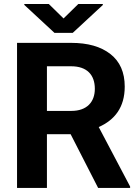

<svg xmlns="http://www.w3.org/2000/svg" viewBox="-20 -921 681 941"><path d="M617.7 0V-6.8L463.9 -298.3C542 -333 591.3 -394.5 591.3 -496.6C591.3 -566.4 567.9 -619.6 521 -656.2C474.1 -692.9 410.2 -710.9 328.6 -710.9H63.5V0H210V-263.2H326.2L460.9 0ZM328.6 -596.2C406.7 -596.2 444.8 -553.7 444.8 -485.8C444.8 -421.4 406.2 -377.4 329.6 -377.4H210V-596.2ZM99.1 -901.4V-897L247.1 -759.8H336.4L483.9 -896.5V-901.4H363.8L291.5 -830.6L219.2 -901.4Z"/></svg>

Font: Vazirmatn
Style: Bold
Weight: 700
Designer: Saber Rastikerdar
Foundry: Saber Rastikerdar
Version: Version 33.003